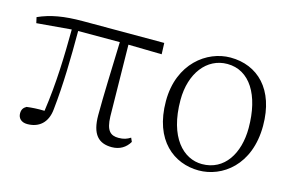

<svg xmlns="http://www.w3.org/2000/svg" viewBox="-73 -692 1344 877"><g transform="rotate(15 598.5 -254.0)"><path d="M503 14C541 14 569 -4 586 -33L578 -51C562 -41 547 -35 522 -35C484 -35 463 -53 461 -120L456 -458L614 -455L612 -508H229C138 -508 76 -497 18 -471L24 -444L188 -458C187 -333 184 -205 164 -67C131 -68 104 -66 80 -63C66 -55 59 -45 59 -27C59 -5 74 12 103 12C157 12 197 -19 203 -85C216 -205 218 -332 218 -459H415C411 -329 406 -204 406 -112C406 -20 441 14 503 14Z M914 14C1024 14 1146 -72 1146 -259C1146 -431 1051 -522 922 -522C812 -522 688 -432 688 -254C688 -67 798 14 914 14ZM921 -18C833 -18 751 -99 751 -276C751 -402 819 -490 916 -490C1022 -490 1085 -388 1085 -232C1085 -112 1027 -18 921 -18Z"/></g></svg>

Font: Noto Serif TC ExtraLight
Style: Regular
Weight: 200
Designer: Ryoko NISHIZUKA 西塚涼子 (kana & ideographs); Frank Grießhammer (Latin, Greek & Cyrillic); Wenlong ZHANG 张文龙 (bopomofo); San
Foundry: Adobe
Version: Version 2.001;hotconv 1.1.0;makeotfexe 2.6.0